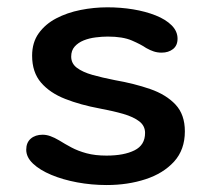

<svg xmlns="http://www.w3.org/2000/svg" viewBox="-20 -508 592 538"><path d="M279 10.5Q236.5 10.5 196.2 3Q156 -4.5 123.8 -18Q91.5 -31.5 72.5 -49.5Q53.5 -67.5 53.5 -88.5Q53.5 -108.5 66.2 -119.5Q79 -130.5 99.5 -130.5Q110 -130.5 121.2 -126.5Q132.5 -122.5 146 -114.5Q162 -104.5 180.2 -94.8Q198.5 -85 222.5 -78.5Q246.5 -72 278.5 -72Q327.5 -72 357 -86.8Q386.5 -101.5 386.5 -135.5Q386.5 -155.5 370.2 -168Q354 -180.5 325.5 -188.8Q297 -197 259.5 -204Q205.5 -214 162.8 -230.8Q120 -247.5 95 -276.5Q70 -305.5 70 -352Q70 -389 88.5 -414.8Q107 -440.5 137.5 -456.5Q168 -472.5 205.5 -480Q243 -487.5 281 -487.5Q318 -487.5 353 -481.8Q388 -476 416.2 -464.8Q444.5 -453.5 461 -437Q477.5 -420.5 477.5 -399.5Q477.5 -380.5 464.8 -370.5Q452 -360.5 433 -360.5Q421 -360.5 411 -363.8Q401 -367 389.5 -373.5Q375 -383.5 349.5 -394.5Q324 -405.5 282 -405.5Q266 -405.5 248 -403.2Q230 -401 214.5 -394.8Q199 -388.5 189.2 -377.5Q179.5 -366.5 179.5 -349.5Q179.5 -330 195.5 -318Q211.5 -306 238.8 -298.2Q266 -290.5 301.5 -283.5Q356 -274 400.8 -258.5Q445.5 -243 471.8 -215Q498 -187 498 -140Q498 -88.5 467.8 -55.2Q437.5 -22 387.8 -5.8Q338 10.5 279 10.5Z"/></svg>

Font: Sono Medium
Style: Regular
Weight: 500
Designer: Tyler Finck
Foundry: Tyler Finck
Version: Version 2.112